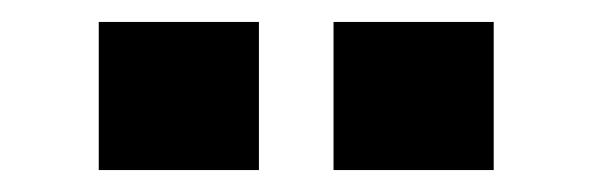

<svg xmlns="http://www.w3.org/2000/svg" viewBox="-20 -750 540 175"><path d="M284 -730V-595H430V-730ZM70 -730V-595H216V-730Z"/></svg>

Font: Mission
Style: Bold
Weight: 700
Version: Version 1.000;FEAKit 1.0